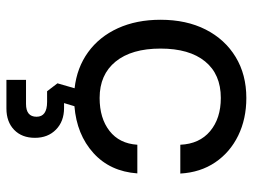

<svg xmlns="http://www.w3.org/2000/svg" viewBox="-112 -440 768 583"><g transform="rotate(90 271.5 -148.0)"><path d="M39.5 -252Q39.5 -330.5 69.2 -389Q99 -447.5 152.5 -480Q206 -512.5 277 -512.5Q340.5 -512.5 391.2 -487.8Q442 -463 472.5 -418Q503 -373 506.5 -312H419Q416.5 -370 377.8 -402.5Q339 -435 277 -435Q205 -435 166 -387.2Q127 -339.5 127 -252Q127 -164 166.5 -115.5Q206 -67 277 -67Q338.5 -67 377 -97Q415.5 -127 419 -181.5H506Q500 -98.5 444 -48Q388 2.5 302 9.5L292.5 41H307.5Q348 41 373 65.5Q398 90 398 129.5Q398 169 373.8 192.5Q349.5 216 309 216H222V156.5H295Q334 156.5 334 124.5Q334 92.5 289 92.5H256.5L232.5 61L247.5 9Q185 2 138 -32Q91 -66 65.2 -122.5Q39.5 -179 39.5 -252Z"/></g></svg>

Font: Overused Grotesk
Style: Regular
Weight: 450
Version: Version 0.004